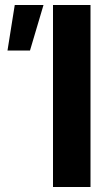

<svg xmlns="http://www.w3.org/2000/svg" viewBox="-20 -748 450 768"><path d="M10 -546 39 -728H154L100 -546ZM192 -728H342V0H192Z"/></svg>

Font: Murecho SemiBold
Style: Regular
Weight: 600
Designer: Neil Summerour
Foundry: Positype
Version: Version 1.010; ttfautohint (v1.8.3)